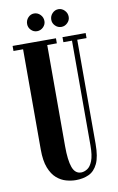

<svg xmlns="http://www.w3.org/2000/svg" viewBox="-94 -892 589 955"><g transform="rotate(-10 200.5 -414.0)"><path d="M210 12Q187 12 161.5 5Q136 -2 114 -21Q92 -40 78 -75.5Q64 -111 64 -168V-674.5H15.5V-700H234.5V-674.5H186V-163.5Q186 -92 199 -56.5Q212 -21 242.5 -21Q257.5 -21 273.5 -30.8Q289.5 -40.5 300.2 -67.5Q311 -94.5 311 -146.5V-674.5H267.5V-700H384.5V-674.5H337.5V-148.5Q337.5 -83.5 321 -49Q304.5 -14.5 275.8 -1.2Q247 12 210 12ZM271.5 -751Q253.5 -751 240.5 -764Q227.5 -777 227.5 -794.5Q227.5 -813.5 240.5 -827Q253.5 -840.5 271.5 -840.5Q289 -840.5 302.2 -827Q315.5 -813.5 315.5 -794.5Q315.5 -777 302.2 -764Q289 -751 271.5 -751ZM148.5 -751Q131 -751 118.2 -764Q105.5 -777 105.5 -794.5Q105.5 -813.5 118.2 -827Q131 -840.5 148.5 -840.5Q166.5 -840.5 179.8 -827Q193 -813.5 193 -794.5Q193 -777 179.8 -764Q166.5 -751 148.5 -751Z"/></g></svg>

Font: Imbue 50pt
Style: Bold
Weight: 700
Designer: Tyler Finck
Foundry: Etcetera Type Company
Version: Version 1.102; ttfautohint (v1.8.3)